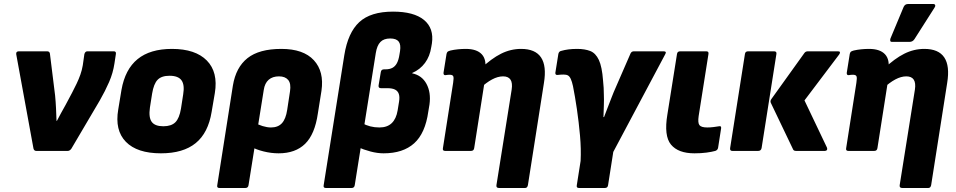

<svg xmlns="http://www.w3.org/2000/svg" viewBox="-20 -753 4772 958"><path d="M161 0Q150 0 147 -12L61 -482Q59 -497 74 -497H215Q227 -497 229 -486L255 -276Q258 -245 259.5 -213Q261 -181 262 -150H264Q274 -169 285 -189.5Q296 -210 307 -229L340 -291Q352 -314 362.5 -336Q373 -358 381 -380.5Q389 -403 393 -427L401 -483Q405 -497 416 -497H548Q561 -497 558 -482L551 -436Q544 -389 524.5 -344Q505 -299 478 -252L336 -11Q328 0 318 0Z M783 12Q664 12 608 -45.5Q552 -103 570 -207L586 -304Q604 -407 666.5 -458Q729 -509 838 -509Q955 -509 1012 -451Q1069 -393 1052 -289L1036 -195Q1019 -90 956.5 -39Q894 12 783 12ZM795 -123Q835 -123 855 -143Q875 -163 883 -211L894 -282Q902 -330 885.5 -352.5Q869 -375 826 -375Q786 -375 766.5 -355Q747 -335 739 -286L728 -216Q721 -167 737 -145Q753 -123 795 -123Z M1075 185Q1061 185 1064 171L1142 -326Q1157 -417 1215 -463Q1273 -509 1384 -509Q1494 -509 1546 -452.5Q1598 -396 1584 -300L1566 -187Q1551 -83 1502.5 -35.5Q1454 12 1370 12Q1333 12 1295 2.5Q1257 -7 1233 -21L1250 -142Q1267 -131 1290 -124Q1313 -117 1332 -117Q1367 -117 1386.5 -138Q1406 -159 1413 -205L1427 -297Q1433 -336 1418 -354Q1403 -372 1372 -372Q1340 -372 1320.5 -355Q1301 -338 1296 -304L1220 171Q1218 185 1204 185Z M1606 185Q1592 185 1595 171L1698 -478Q1716 -590 1772.5 -642.5Q1829 -695 1941 -695Q2045 -695 2095.5 -653.5Q2146 -612 2135 -536L2132 -519Q2125 -472 2100.5 -439Q2076 -406 2037 -389V-387Q2085 -377 2108 -334.5Q2131 -292 2123 -232L2117 -196Q2102 -88 2046.5 -38Q1991 12 1894 12Q1863 12 1829 3Q1795 -6 1763 -20L1786 -139Q1806 -128 1827.5 -122.5Q1849 -117 1873 -117Q1912 -117 1934.5 -138.5Q1957 -160 1964 -202L1971 -245Q1975 -269 1970 -284Q1965 -299 1951 -306Q1937 -313 1913 -313H1881Q1867 -313 1869 -327L1880 -393Q1882 -407 1896 -407H1903Q1924 -407 1938 -414.5Q1952 -422 1960.5 -438Q1969 -454 1973 -480L1976 -498Q1981 -531 1969 -546Q1957 -561 1927 -561Q1895 -561 1878 -543.5Q1861 -526 1855 -488L1750 171Q1748 185 1734 185Z M2470 185Q2455 185 2457 171L2533 -306Q2543 -372 2490 -372Q2464 -372 2435 -356.5Q2406 -341 2374 -311L2378 -410Q2432 -461 2480 -485Q2528 -509 2580 -509Q2651 -509 2679.5 -466.5Q2708 -424 2694 -339L2614 171Q2611 185 2600 185ZM2201 0Q2187 0 2190 -14L2241 -340Q2245 -365 2241.5 -372.5Q2238 -380 2224 -380Q2218 -380 2213 -379.5Q2208 -379 2203 -378Q2192 -377 2193 -390L2208 -484Q2210 -492 2213.5 -495Q2217 -498 2228 -501Q2245 -505 2265 -507Q2285 -509 2304 -509Q2359 -509 2384 -482Q2409 -455 2400 -402L2397 -377L2399 -352L2346 -14Q2344 0 2330 0Z M2869 185Q2855 185 2858 171L2877 50Q2880 -9 2874 -76.5Q2868 -144 2858.5 -208.5Q2849 -273 2839 -323Q2834 -346 2828 -359Q2822 -372 2814 -376.5Q2806 -381 2792 -381Q2777 -381 2762 -379Q2750 -378 2751 -390L2766 -484Q2769 -497 2780 -499Q2797 -504 2816.5 -506.5Q2836 -509 2860 -509Q2898 -509 2925 -498.5Q2952 -488 2968 -454Q2984 -420 2989 -351Q2991 -332 2992 -315Q2993 -298 2993 -280Q2994 -259 2993 -227.5Q2992 -196 2991 -169H2994Q3001 -188 3011 -213.5Q3021 -239 3031.5 -266.5Q3042 -294 3052 -316L3126 -486Q3131 -497 3143 -497H3291Q3308 -497 3299 -482L3040 5L3014 171Q3012 185 2998 185Z M3445 12Q3364 12 3328 -31.5Q3292 -75 3310 -182L3358 -484Q3360 -497 3374 -497H3504Q3517 -497 3515 -484L3466 -174Q3461 -140 3470 -128.5Q3479 -117 3509 -117Q3524 -117 3540 -119Q3556 -121 3568 -123Q3580 -126 3578 -112L3563 -16Q3561 -4 3549 0Q3531 5 3504.5 8.5Q3478 12 3445 12Z M3952 0Q3940 0 3937 -8L3826 -240Q3822 -249 3829 -259L3994 -489Q4000 -497 4011 -497H4161Q4170 -497 4171 -492.5Q4172 -488 4167 -481L3994 -252L4106 -17Q4109 -10 4106 -5Q4103 0 4096 0ZM3634 0Q3621 0 3623 -14L3697 -484Q3699 -497 3713 -497H3842Q3856 -497 3854 -484L3780 -14Q3777 0 3763 0Z M4482 185Q4467 185 4469 171L4545 -306Q4555 -372 4502 -372Q4476 -372 4447 -356.5Q4418 -341 4386 -311L4390 -410Q4444 -461 4492 -485Q4540 -509 4592 -509Q4663 -509 4691.5 -466.5Q4720 -424 4706 -339L4626 171Q4623 185 4612 185ZM4213 0Q4199 0 4202 -14L4253 -340Q4257 -365 4253.5 -372.5Q4250 -380 4236 -380Q4230 -380 4225 -379.5Q4220 -379 4215 -378Q4204 -377 4205 -390L4220 -484Q4222 -492 4225.5 -495Q4229 -498 4240 -501Q4257 -505 4277 -507Q4297 -509 4316 -509Q4371 -509 4396 -482Q4421 -455 4412 -402L4409 -377L4411 -352L4358 -14Q4356 0 4342 0ZM4431 -544Q4423 -544 4422 -549.5Q4421 -555 4423 -561L4489 -719Q4493 -727 4498.5 -730Q4504 -733 4511 -733H4637Q4644 -733 4646 -727.5Q4648 -722 4643 -715L4543 -558Q4534 -544 4518 -544Z"/></svg>

Font: Sofia Sans Black
Style: Italic
Weight: 900
Italic angle: -9°
Version: Version 4.100-B